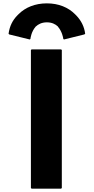

<svg xmlns="http://www.w3.org/2000/svg" viewBox="-20 -1116 558 1143"><path d="M161 -884C162 -892 167 -928 192 -957V-958H193C208 -972 229 -983 259 -983C288 -983 309 -973 325 -958V-957C349 -929 356 -893 357 -884L361 -881L482 -911L487 -915C482 -957 463 -994 434 -1024L426 -1032C386 -1072 329 -1096 259 -1096C189 -1096 131 -1072 91 -1032L84 -1025C55 -996 37 -960 31 -915L35 -911L157 -881ZM344 -822H168L164 -818V3L168 7H344L348 3V-818Z"/></svg>

Font: Hussar Woodtype
Style: Bd
Weight: 900
Foundry: Cannot Into Space Fonts
Version: Version 1.07